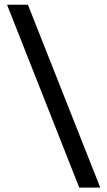

<svg xmlns="http://www.w3.org/2000/svg" viewBox="-20 -692 465 832"><path d="M323.5 121H414.5L101 -671.5H10.5Z"/></svg>

Font: Anek Kannada Medium Medium
Style: Regular
Weight: 500
Version: Version 1.003